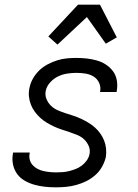

<svg xmlns="http://www.w3.org/2000/svg" viewBox="-20 -790 590 822"><path d="M219 12Q195 12 172 9.5Q149 7 127.5 1Q106 -5 86.5 -16Q67 -27 54 -44.5Q41 -62 36 -84.5Q31 -107 35 -130L36 -137H107V-133Q104 -119 107.5 -106Q111 -93 119.5 -83.5Q128 -74 140 -67.5Q152 -61 165 -58Q178 -55 192 -53.5Q206 -52 220 -52Q234 -52 247.5 -53Q261 -54 275.5 -57.5Q290 -61 304 -66.5Q318 -72 330 -81Q342 -90 351 -102.5Q360 -115 363 -129Q367 -148 360 -164.5Q353 -181 340.5 -193Q328 -205 311 -212Q294 -219 277.5 -224.5Q261 -230 244 -235.5Q227 -241 211 -248.5Q195 -256 180 -265Q165 -274 152.5 -285.5Q140 -297 129.5 -311Q119 -325 112.5 -341.5Q106 -358 104 -376Q102 -394 106 -413Q110 -434 121 -453.5Q132 -473 148 -488.5Q164 -504 184 -514.5Q204 -525 224.5 -531.5Q245 -538 265.5 -540Q286 -542 307 -542Q330 -542 352 -539.5Q374 -537 395 -531Q416 -525 433.5 -513.5Q451 -502 463.5 -485.5Q476 -469 480 -447Q484 -425 480 -402L479 -396H408L409 -400Q412 -419 404 -436Q396 -453 380.5 -462.5Q365 -472 346 -475Q327 -478 307 -478Q288 -478 268 -475Q248 -472 229 -463Q210 -454 195 -437.5Q180 -421 176 -402Q172 -383 179 -366Q186 -349 198.5 -337Q211 -325 227 -318Q243 -311 260 -305.5Q277 -300 294 -294.5Q311 -289 327 -281.5Q343 -274 358 -265Q373 -256 386 -244.5Q399 -233 409 -219Q419 -205 425.5 -189Q432 -173 434 -154.5Q436 -136 433 -117Q428 -96 416.5 -75.5Q405 -55 387 -39.5Q369 -24 348.5 -14Q328 -4 306 2Q284 8 262.5 10Q241 12 219 12ZM226 -599 187 -634 314 -770H408L480 -630L433 -603L352 -717Z"/></svg>

Font: Lode
Style: Italic
Weight: 400
Italic angle: -11°
Monospace: yes
Designer: Belleve Invis
Foundry: Belleve Invis
Version: Version 29.2.0; ttfautohint (v1.8.3)